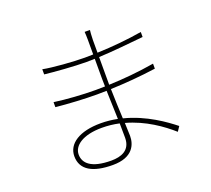

<svg xmlns="http://www.w3.org/2000/svg" viewBox="-134 -951 1268 1154"><g transform="rotate(-20 500.0 -374.0)"><path d="M524 -190 525 -98C525 -17 463 3 401 3C272 3 228 -43 228 -98C228 -155 292 -202 413 -202C451 -202 488 -198 524 -190ZM194 -446V-414C271 -406 378 -400 456 -400L517 -401L523 -219C489 -226 453 -230 416 -230C281 -230 200 -178 200 -97C200 -10 273 31 401 31C530 31 557 -44 557 -98L554 -182C675 -149 772 -79 835 -23L855 -53C800 -97 691 -177 552 -212C550 -267 546 -334 545 -402C635 -405 735 -413 835 -427V-459C734 -442 633 -433 544 -430V-477V-607C637 -611 736 -622 831 -631V-663C742 -648 640 -638 544 -635V-716C545 -749 546 -764 548 -779H514C515 -771 516 -743 516 -727V-634L462 -633C390 -633 256 -643 198 -655V-622C258 -615 388 -605 463 -605L516 -606V-477L517 -429L456 -428C377 -428 271 -435 194 -446Z"/></g></svg>

Font: Noto Sans JP Thin
Style: Regular
Weight: 100
Designer: Ryoko NISHIZUKA 西塚涼子 (kana, bopomofo & ideographs); Paul D. Hunt (Latin, Greek & Cyrillic); Sandoll Communications 산돌커뮤니
Foundry: Adobe
Version: Version 2.004;hotconv 1.0.118;makeotfexe 2.5.65603